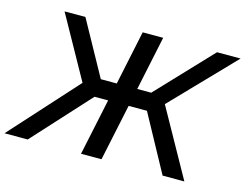

<svg xmlns="http://www.w3.org/2000/svg" viewBox="-140 -866 1307 1023"><g transform="rotate(15 513.0 -355.0)"><path d="M-43 0 289 -367 98 -710H213L378 -411H466L529 -710H642L579 -411H656L939 -710H1069L742 -371L949 0H829L659 -312H558L492 0H379L445 -312H370L85 0Z"/></g></svg>

Font: Raleway-v4020 SemiBold
Style: Italic
Weight: 600
Italic angle: -12°
Designer: Matt McInerney, Pablo Impallari, Rodrigo Fuenzalida
Foundry: Matt McInerney, Pablo Impallari, Rodrigo Fuenzalida
Version: Version 4.020;PS 004.020;hotconv 1.0.88;makeotf.lib2.5.64775